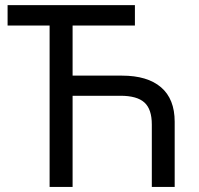

<svg xmlns="http://www.w3.org/2000/svg" viewBox="-20 -734 781 754"><path d="M265.1 -437H459Q559.1 -437 612.5 -391.1Q666 -345.2 666 -255.9V0H576.2V-245.1Q576.2 -305.2 547.1 -331.5Q518.1 -357.9 453.1 -357.9H265.1V0H174.8V-633.8H9.8V-713.9H509.8V-633.8H265.1Z"/></svg>

Font: NotoSans
Style: Regular
Weight: 400
Designer: Monotype Design team
Foundry: Monotype Imaging Inc.
Version: Version 1.04